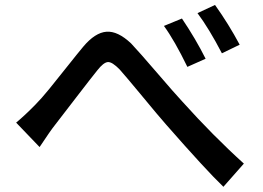

<svg xmlns="http://www.w3.org/2000/svg" viewBox="-20 -754 1040 760"><path d="M628.9 -651.4 700.2 -680.7Q754.9 -599.6 793.9 -521.5L721.7 -489.3Q670.9 -593.8 628.9 -651.4ZM761.7 -702.1 831.1 -734.4Q884.8 -659.2 928.7 -577.1L858.4 -543Q807.6 -640.6 761.7 -702.1ZM136.7 -171.9 43.9 -268.6Q78.1 -296.9 120.1 -339.8Q142.6 -362.3 175.3 -402.3Q208 -442.4 248.5 -493.7Q289.1 -544.9 309.6 -569.3Q356.4 -625 401.4 -628.4Q446.3 -631.8 499 -582Q531.2 -547.9 602.1 -465.3Q672.9 -382.8 701.2 -352.5Q823.2 -216.8 945.3 -106.4L864.3 -14.6Q795.9 -80.1 637.7 -260.7Q608.4 -293.9 543.5 -372.6Q478.5 -451.2 454.1 -478.5Q423.8 -509.8 406.7 -508.3Q389.6 -506.8 365.2 -475.6Q343.8 -449.2 282.2 -369.1Q220.7 -289.1 197.3 -258.8Q180.7 -238.3 136.7 -171.9Z"/></svg>

Font: Gen Shin Gothic Monospace Medium
Style: Regular
Weight: 500
Designer: [Source Han Sans]
Ryoko NISHIZUKA  (kana & ideographs); Paul D. Hunt (Latin, Greek & Cyrillic); Wenlong ZHANG  (bopomofo
Version: Version 1.002.20150607